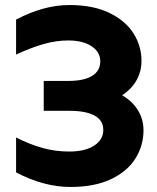

<svg xmlns="http://www.w3.org/2000/svg" viewBox="-20 -732 623 764"><path d="M44 -46V-185Q99 -157 150 -143Q201 -129 255 -129Q318 -129 354.5 -152.5Q391 -176 391 -215Q391 -253 356.5 -272Q322 -291 257 -291H154V-410H252Q314 -410 346.5 -430Q379 -450 379 -488Q379 -525 344.5 -548Q310 -571 251 -571Q204 -571 154.5 -557Q105 -543 44 -515V-654Q154 -712 256 -712Q350 -712 414.5 -681Q479 -650 511 -599.5Q543 -549 543 -490Q543 -448 523.5 -413Q504 -378 466 -353Q507 -329 529 -293Q551 -257 551 -213Q551 -153 519 -101.5Q487 -50 421.5 -19Q356 12 260 12Q155 12 44 -46Z"/></svg>

Font: Chess Sans
Style: Bold
Weight: 700
Designer: Wolf Bōese
Foundry: Wolf Bōese
Version: Version 7.223